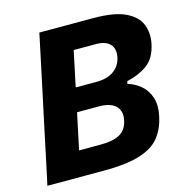

<svg xmlns="http://www.w3.org/2000/svg" viewBox="-105 -812 884 912"><g transform="rotate(-15 336.5 -356.5)"><path d="M293.5 0H17Q29.5 -57.5 40.8 -111Q52 -164.5 66.5 -233L118 -474.5Q132.5 -543 144.2 -598.2Q156 -653.5 168.5 -713H433Q538.5 -713 593 -686Q647.5 -659 663.5 -615.5Q679.5 -572 669 -522.5Q654.5 -455 612.8 -425Q571 -395 512.5 -382L509 -369.5Q545.5 -358.5 573.8 -334.2Q602 -310 614.2 -272Q626.5 -234 615.5 -182Q603.5 -124.5 572.2 -83.8Q541 -43 475 -21.5Q409 0 293.5 0ZM304.5 -590.5Q297 -555 289.5 -519.2Q282 -483.5 272.5 -439L268 -416.5H368.5Q423.5 -416.5 455.5 -439.8Q487.5 -463 496 -502.5Q504.5 -544 483 -567.2Q461.5 -590.5 414 -590.5ZM206 -123.5H312Q375 -123.5 407.8 -142.8Q440.5 -162 449.5 -206Q459 -250.5 433.2 -275.8Q407.5 -301 351 -301H243.5L236.5 -268Q227 -224.5 220 -190.2Q213 -156 206 -123.5Z"/></g></svg>

Font: Commissioner
Style: Bold Italic
Weight: 700
Italic angle: -12°
Designer: Kostas Bartsokas
Foundry: Kostas Bartsokas
Version: Version 1.000; ttfautohint (v1.8.3)